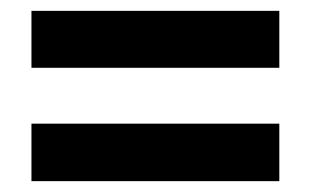

<svg xmlns="http://www.w3.org/2000/svg" viewBox="-20 -529 575 354"><path d="M38 -404H495V-509H38ZM38 -195H495V-301H38Z"/></svg>

Font: Noto Sans Malayalam SemiCondensed
Style: Bold
Weight: 700
Width: 4
Designer: Jelle Bosma - Monotype Design Team
Foundry: Monotype Imaging Inc.
Version: Version 2.104